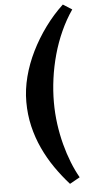

<svg xmlns="http://www.w3.org/2000/svg" viewBox="-66 -860 531 1113"><g transform="rotate(-5 199.5 -303.5)"><path d="M84 -279Q84 -351 103 -424.5Q122 -498 157 -569Q192 -640 239.5 -705Q287 -770 344 -823L396 -790Q358 -735 329 -671Q300 -607 281 -538.5Q262 -470 252.5 -400Q243 -330 243 -263Q243 -198 251.5 -136Q260 -74 275 -17Q290 40 310 90.5Q330 141 354 183L295 216Q251 167 212.5 111.5Q174 56 145 -6.5Q116 -69 100 -137Q84 -205 84 -279Z"/></g></svg>

Font: Literata 18pt
Style: Bold Italic
Weight: 700
Italic angle: -2°
Designer: Latin by Veronika Burian and Jose Scaglione. Greek by Irene Vlachou. Cyrillic by Vera Evstafieva
Foundry: TypeTogether
Version: Version 3.103;gftools[0.9.29]